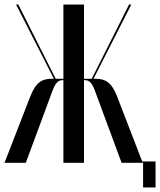

<svg xmlns="http://www.w3.org/2000/svg" viewBox="-22 -719 707 848"><path d="M558 -699H548L383 -371H349V-699H258V-371H224L59 -699H49L216 -371H206C165 -371 136 -357 111 -291L-2 0H92L209 -316C223 -353 234 -364 253 -365H258V0H349V-365H354C373 -364 385 -353 398 -316L515 0H610V109H665V-6H606L496 -291C471 -357 442 -371 401 -371H391Z"/></svg>

Font: Moniqa SemBd Display
Style: Regular
Weight: 600
Designer: Rajesh Rajput
Foundry: Rajesh Rajput
Version: Version 1.000